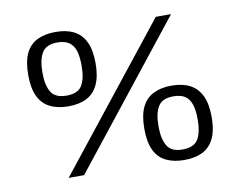

<svg xmlns="http://www.w3.org/2000/svg" viewBox="-77 -802 1147 918"><g transform="rotate(-10 496.0 -343.0)"><path d="M187 0 731 -686H805L262 0ZM246 -337Q194 -337 157 -355.5Q120 -374 101 -413.5Q82 -453 82 -517Q82 -583 101 -622.5Q120 -662 157 -680Q194 -698 246 -698Q298 -698 334 -680Q370 -662 389.5 -622.5Q409 -583 409 -517Q409 -453 389.5 -413Q370 -373 334 -355Q298 -337 246 -337ZM246 -389Q302 -389 321.5 -422.5Q341 -456 341 -514V-522Q341 -560 333 -588Q325 -616 304 -631.5Q283 -647 246 -647Q191 -647 171 -613Q151 -579 151 -522V-514Q151 -456 171 -422.5Q191 -389 246 -389ZM747 12Q696 12 659 -6Q622 -24 603 -63.5Q584 -103 584 -168Q584 -233 603 -272.5Q622 -312 659 -330.5Q696 -349 747 -349Q800 -349 836 -330.5Q872 -312 891.5 -272.5Q911 -233 911 -168Q911 -103 891.5 -63.5Q872 -24 836 -6Q800 12 747 12ZM747 -39Q804 -39 823.5 -73Q843 -107 843 -164V-172Q843 -211 834.5 -239Q826 -267 805.5 -282Q785 -297 747 -297Q693 -297 673 -263.5Q653 -230 653 -172V-164Q653 -107 673 -73Q693 -39 747 -39Z"/></g></svg>

Font: Archivo SemiExpanded Light
Style: Regular
Weight: 300
Width: 6
Designer: Hector Gatti
Foundry: Omnibus-Type
Version: Version 2.001